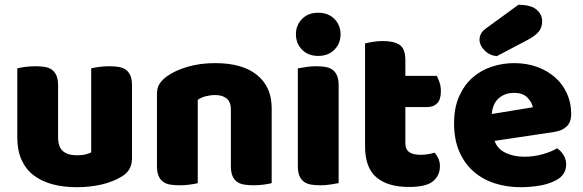

<svg xmlns="http://www.w3.org/2000/svg" viewBox="-20 -764 2431 800"><path d="M52 -479Q62 -482 83.5 -485Q105 -488 128 -488Q150 -488 167.5 -485Q185 -482 197 -473Q209 -464 215.5 -448.5Q222 -433 222 -408V-193Q222 -152 242 -134.5Q262 -117 300 -117Q323 -117 337.5 -121Q352 -125 360 -129V-479Q370 -482 391.5 -485Q413 -488 436 -488Q458 -488 475.5 -485Q493 -482 505 -473Q517 -464 523.5 -448.5Q530 -433 530 -408V-104Q530 -54 488 -29Q453 -7 404.5 4.5Q356 16 299 16Q245 16 199.5 4Q154 -8 121 -33Q88 -58 70 -97.5Q52 -137 52 -193Z M942 -308Q942 -339 924.5 -353.5Q907 -368 877 -368Q857 -368 837.5 -363Q818 -358 804 -348V-1Q794 2 772.5 5Q751 8 728 8Q706 8 688.5 5Q671 2 659 -7Q647 -16 640.5 -31.5Q634 -47 634 -72V-372Q634 -399 645.5 -416Q657 -433 677 -447Q711 -471 762.5 -486Q814 -501 877 -501Q990 -501 1051 -451.5Q1112 -402 1112 -314V-1Q1102 2 1080.5 5Q1059 8 1036 8Q1014 8 996.5 5Q979 2 967 -7Q955 -16 948.5 -31.5Q942 -47 942 -72Z M1213 -621Q1213 -659 1238.5 -685Q1264 -711 1306 -711Q1348 -711 1373.5 -685Q1399 -659 1399 -621Q1399 -583 1373.5 -557Q1348 -531 1306 -531Q1264 -531 1238.5 -557Q1213 -583 1213 -621ZM1391 -1Q1380 1 1358.5 4.5Q1337 8 1315 8Q1293 8 1275.5 5Q1258 2 1246 -7Q1234 -16 1227.5 -31.5Q1221 -47 1221 -72V-479Q1232 -481 1253.5 -484.5Q1275 -488 1297 -488Q1319 -488 1336.5 -485Q1354 -482 1366 -473Q1378 -464 1384.5 -448.5Q1391 -433 1391 -408Z M1669 -167Q1669 -141 1685.5 -130Q1702 -119 1732 -119Q1747 -119 1763 -121.5Q1779 -124 1791 -128Q1800 -117 1806.5 -103.5Q1813 -90 1813 -71Q1813 -33 1784.5 -9Q1756 15 1684 15Q1596 15 1548.5 -25Q1501 -65 1501 -155V-583Q1512 -586 1532.5 -589.5Q1553 -593 1576 -593Q1620 -593 1644.5 -577.5Q1669 -562 1669 -512V-448H1800Q1806 -437 1811.5 -420.5Q1817 -404 1817 -384Q1817 -349 1801.5 -333.5Q1786 -318 1760 -318H1669Z M2150 16Q2091 16 2040.5 -0.5Q1990 -17 1952.5 -50Q1915 -83 1893.5 -133Q1872 -183 1872 -250Q1872 -316 1893.5 -363.5Q1915 -411 1950 -441.5Q1985 -472 2030 -486.5Q2075 -501 2122 -501Q2175 -501 2218.5 -485Q2262 -469 2293.5 -441Q2325 -413 2342.5 -374Q2360 -335 2360 -289Q2360 -255 2341 -237Q2322 -219 2288 -214L2041 -177Q2052 -144 2086 -127.5Q2120 -111 2164 -111Q2205 -111 2241.5 -121.5Q2278 -132 2301 -146Q2317 -136 2328 -118Q2339 -100 2339 -80Q2339 -35 2297 -13Q2265 4 2225 10Q2185 16 2150 16ZM2122 -377Q2098 -377 2080.5 -369Q2063 -361 2052 -348.5Q2041 -336 2035.5 -320.5Q2030 -305 2029 -289L2200 -317Q2197 -337 2178 -357Q2159 -377 2122 -377ZM2140 -744Q2192 -744 2215.5 -724Q2239 -704 2239 -676Q2239 -650 2225 -632.5Q2211 -615 2179 -598L2050 -530Q2020 -533 1999 -554Q1978 -575 1978 -599Q1978 -611 1984 -623Q1990 -635 2004 -645Z"/></svg>

Font: Baloo Tamma
Style: Regular
Weight: 400
Designer: Divya Kowshik and Ek Type
Foundry: Ek Type
Version: Version 1.443;PS 1.000;hotconv 16.6.51;makeotf.lib2.5.65220;